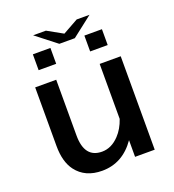

<svg xmlns="http://www.w3.org/2000/svg" viewBox="-157 -981 1034 1139"><g transform="rotate(-20 360.0 -411.0)"><path d="M87.9 -564.9H220.7V-212.9Q220.7 -70.8 331.5 -70.8Q391.1 -70.8 439.9 -122.6Q475.6 -160.2 495.1 -217.8V-564.9H627.9V24.9H503.9V-80.1Q422.9 36.1 293.5 36.1Q186.5 36.1 130.9 -37.6Q87.9 -94.7 87.9 -194.8ZM311 -758.8 182.1 -859.4H262.7L359.9 -805.2L457 -859.4H538.1L408.7 -758.8ZM142.1 -753.9H252.9V-653.8H142.1ZM467.3 -753.9H578.1V-653.8H467.3Z"/></g></svg>

Font: FORM UDPGothic
Style: Bold
Weight: 700
Foundry: Pronama LLC
Version: Version 1.051